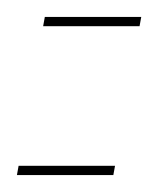

<svg xmlns="http://www.w3.org/2000/svg" viewBox="-29 -357 191 227"><path d="M-9 -150 -7 -161H107L105 -150ZM22 -326 24 -337H138L136 -326Z"/></svg>

Font: Anybody UltraCondensed Thin
Style: Italic
Weight: 100
Width: 1
Italic angle: -10°
Designer: Tyler Finck
Foundry: Etcetera Type Company
Version: Version 1.010; ttfautohint (v1.8.3) -l 8 -r 50 -G 200 -x 14 